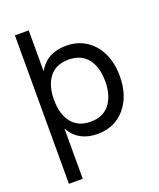

<svg xmlns="http://www.w3.org/2000/svg" viewBox="-171 -824 966 1168"><g transform="rotate(-20 312.0 -240.5)"><path d="M158.7 240.2H69.3V-720.7H158.7V-455.6Q213.9 -555.2 338.9 -555.2Q412.6 -555.2 468.5 -518.8Q524.4 -482.4 554.4 -418Q584.5 -353.5 584.5 -270.5Q584.5 -143.1 517.1 -64Q449.7 15.1 338.9 15.1Q214.4 15.1 158.7 -84.5ZM324.2 -69.3Q405.3 -69.3 447.8 -123.8Q490.2 -178.2 490.2 -270.5Q490.2 -363.8 447.8 -417.2Q405.3 -470.7 324.2 -470.7Q242.2 -470.7 200.4 -416.7Q158.7 -362.8 158.7 -270.5Q158.7 -177.2 201.4 -123.3Q244.1 -69.3 324.2 -69.3Z"/></g></svg>

Font: Vela Sans Med
Style: Regular
Weight: 500
Designer: Principal design: Mikhail Sharanda - project Manrope.
Design modification: Ravid Balaliev
Foundry: Mikhail Sharanda
Version: Version 1.001